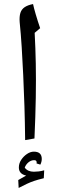

<svg xmlns="http://www.w3.org/2000/svg" viewBox="-20 -691 296 947"><path d="M104 0Q103 -88 100.5 -168Q98 -248 94.5 -321Q91 -394 87 -459Q83 -524 77 -582Q75 -609 80.5 -627Q86 -645 101.5 -655.5Q117 -666 143 -671Q147 -652 156.5 -619.5Q166 -587 178 -552L151 -529Q155 -455 156.5 -377Q158 -299 156.5 -209Q155 -119 150 -8ZM72 236 70 197 109 175Q73 167 73 135Q73 115 84.5 97.5Q96 80 113 68.5Q130 57 147 57Q186 57 186 93Q186 107 179 121L160 115L161 111Q161 99 149 99Q133 99 120 110Q107 121 102 136Q117 156 147 156Q158 156 171 154.5Q184 153 198 149L196 188Q167 195 148 201.5Q129 208 112 216Q95 224 72 236Z"/></svg>

Font: Noto Naskh Arabic
Style: Regular
Weight: 400
Designer: Monotype Design Team, David Williams, Mohamad Dakak and Nizar Qandah
Foundry: Monotype Imaging Inc.
Version: Version 2.013